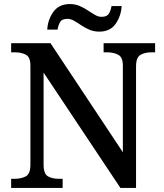

<svg xmlns="http://www.w3.org/2000/svg" viewBox="-20 -927 810 947"><path d="M35 0V-45H51Q84 -45 107 -57Q130 -69 130 -115V-603Q130 -646 107 -657.5Q84 -669 53 -669H35V-714H229L586 -176V-603Q586 -645 563 -657Q540 -669 509 -669H491V-714H745V-669H727Q695 -669 673 -656.5Q651 -644 651 -599V0H574L195 -569V-115Q195 -69 217 -57Q239 -45 271 -45H289V0ZM470 -771Q443 -771 421 -780.5Q399 -790 380.5 -802.5Q362 -815 345.5 -824.5Q329 -834 313 -834Q285 -834 276 -817.5Q267 -801 264 -781H213Q216 -831 243.5 -869Q271 -907 325 -907Q351 -907 373 -897.5Q395 -888 413.5 -875.5Q432 -863 448.5 -853.5Q465 -844 481 -844Q508 -844 517.5 -860.5Q527 -877 530 -897H580Q577 -847 550 -809Q523 -771 470 -771Z"/></svg>

Font: Noto Serif Sinhala Medium
Style: Regular
Weight: 500
Designer: Jelle Bosma - Monotype Design Team
Foundry: Monotype Imaging Inc.
Version: Version 2.007; ttfautohint (v1.8.4.7-5d5b)